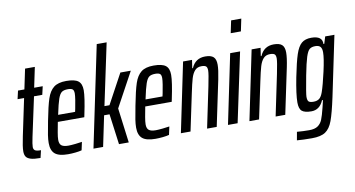

<svg xmlns="http://www.w3.org/2000/svg" viewBox="-87 -967 2573 1393"><g transform="rotate(-10 1199.5 -271.0)"><path d="M29 -69Q29 -103 45 -178L102 -449H54L68 -510H115L146 -658H218L187 -510H250L236 -449H175L113 -160Q102 -108 102 -88Q102 -71 113 -63Q124 -55 157 -55L144 0Q97 0 72.5 -7.5Q48 -15 38.5 -29.5Q29 -44 29 -69Z M221 -96Q221 -122 226 -155Q231 -188 244 -254Q265 -363 282.5 -415.5Q300 -468 332 -493Q364 -518 424 -518Q486 -518 512 -498Q538 -478 538 -430Q538 -378 512 -255L508 -236H313Q305 -195 299 -161Q293 -127 293 -107Q293 -77 308.5 -65Q324 -53 359 -53Q377 -53 410.5 -56.5Q444 -60 460 -63L447 -3Q429 2 400.5 5Q372 8 346 8Q279 8 250 -16.5Q221 -41 221 -96ZM449 -286 454 -309Q460 -338 465 -370Q470 -402 470 -418Q470 -441 460 -449Q450 -457 426 -457Q396 -457 380.5 -446Q365 -435 353 -401Q341 -367 324 -286Z M534 0 689 -743H762L666 -290H703L822 -510H899L761 -256L794 0H722L692 -225H652L605 0Z M865 -96Q865 -122 870 -155Q875 -188 888 -254Q909 -363 926.5 -415.5Q944 -468 976 -493Q1008 -518 1068 -518Q1130 -518 1156 -498Q1182 -478 1182 -430Q1182 -378 1156 -255L1152 -236H957Q949 -195 943 -161Q937 -127 937 -107Q937 -77 952.5 -65Q968 -53 1003 -53Q1021 -53 1054.5 -56.5Q1088 -60 1104 -63L1091 -3Q1073 2 1044.5 5Q1016 8 990 8Q923 8 894 -16.5Q865 -41 865 -96ZM1093 -286 1098 -309Q1104 -338 1109 -370Q1114 -402 1114 -418Q1114 -441 1104 -449Q1094 -457 1070 -457Q1040 -457 1024.5 -446Q1009 -435 997 -401Q985 -367 968 -286Z M1284 -510H1350L1341 -450H1346Q1375 -518 1448 -518Q1490 -518 1508.5 -501Q1527 -484 1527 -444Q1527 -406 1513 -338L1442 0H1371L1434 -302Q1452 -389 1452 -414Q1452 -437 1442.5 -445Q1433 -453 1409 -453Q1378 -453 1360 -433Q1342 -413 1331.5 -377.5Q1321 -342 1306 -270L1249 0H1178Z M1660 -652 1679 -743H1754L1735 -652ZM1525 0 1631 -510H1704L1596 0Z M1789 -510H1855L1846 -450H1851Q1880 -518 1953 -518Q1995 -518 2013.5 -501Q2032 -484 2032 -444Q2032 -406 2018 -338L1947 0H1876L1939 -302Q1957 -389 1957 -414Q1957 -437 1947.5 -445Q1938 -453 1914 -453Q1883 -453 1865 -433Q1847 -413 1836.5 -377.5Q1826 -342 1811 -270L1754 0H1683Z M1998 197 2009 136Q2055 140 2099 140Q2140 140 2162.5 124.5Q2185 109 2196.5 81Q2208 53 2222 -4L2235 -58H2228Q2200 8 2139 8Q2090 8 2069.5 -9Q2049 -26 2049 -73Q2049 -131 2073 -254Q2095 -364 2113 -418.5Q2131 -473 2157.5 -495.5Q2184 -518 2229 -518Q2312 -518 2309 -458H2315L2331 -510H2399L2307 -69Q2282 48 2262 102Q2242 156 2208 178.5Q2174 201 2109 201Q2045 201 1998 197ZM2236 -116Q2253 -165 2274.5 -260.5Q2296 -356 2296 -399Q2296 -428 2284.5 -440.5Q2273 -453 2248 -453Q2220 -453 2205 -440.5Q2190 -428 2177 -387.5Q2164 -347 2146 -255Q2121 -123 2121 -102Q2121 -75 2130.5 -66.5Q2140 -58 2166 -58Q2193 -58 2209 -71Q2225 -84 2236 -116Z"/></g></svg>

Font: Saira Ultra Condensed Medium
Style: Italic
Weight: 500
Width: 1
Italic angle: -12°
Designer: Hector Gatti with collaboration of the Omnibus-Type team
Foundry: Omnibus-Type
Version: Version 1.001; ttfautohint (v1.8)